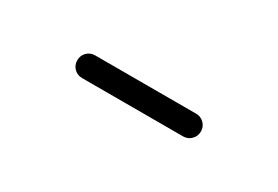

<svg xmlns="http://www.w3.org/2000/svg" viewBox="-12 -755 394 272"><g transform="rotate(30 185.0 -619.5)"><path d="M84.1 -619.3Q84.1 -627 89.4 -632.4Q94.8 -637.8 102.6 -637.8H267.8Q275.6 -637.8 280.9 -632.4Q286.3 -627 286.3 -619.3Q286.3 -611.5 280.9 -606.1Q275.6 -600.7 267.8 -600.7H102.6Q94.8 -600.7 89.4 -606.1Q84.1 -611.5 84.1 -619.3Z"/></g></svg>

Font: 26F Galaxy Hebrew
Style: Regular
Weight: 400
Designer: C₂₉H₂₅N₃O₅
Version: Version 1.000